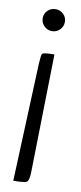

<svg xmlns="http://www.w3.org/2000/svg" viewBox="-84 -574 331 784"><g transform="rotate(10 81.0 -182.0)"><path d="M113.5 -529Q127 -516 127 -497Q127 -478 113.5 -464.5Q100 -451 81 -451Q62 -451 48.5 -464.5Q35 -478 35 -497Q35 -516 48.5 -529Q62 -542 81 -542Q100 -542 113.5 -529ZM32 178 52 -313Q54 -348 58 -353Q66 -359 108 -359L98 132Q97 166 87.5 172Q78 178 32 178Z"/></g></svg>

Font: Economica
Style: Regular
Weight: 400
Designer: Vicente Lamonaca
Foundry: Vicente Lamonaca
Version: Version 1.101